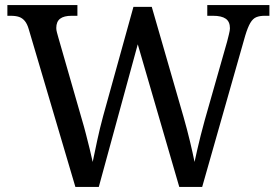

<svg xmlns="http://www.w3.org/2000/svg" viewBox="-20 -734 1087 754"><path d="M93 -619Q87 -640 77.5 -651.5Q68 -663 55 -667.5Q42 -672 22 -672H9V-714H284V-672H261Q231 -672 216 -660.5Q201 -649 201 -624Q201 -616 203.5 -607Q206 -598 209 -587L301 -267Q310 -237 317.5 -207.5Q325 -178 332 -150Q339 -122 344 -98Q352 -137 362 -183.5Q372 -230 385 -278L504 -707H576L701 -274Q715 -225 726 -179Q737 -133 744 -98Q749 -122 755 -147.5Q761 -173 768 -201.5Q775 -230 784 -262L872 -571Q875 -583 879 -599Q883 -615 883 -623Q883 -649 866.5 -660.5Q850 -672 817 -672H794V-714H1038V-672H1019Q1000 -672 986.5 -666.5Q973 -661 963 -644Q953 -627 943 -594L774 0H684L521 -560L368 0H276Z"/></svg>

Font: Noto Serif Ethiopic
Style: Regular
Weight: 400
Designer: Monotype Design Team
Foundry: Monotype Imaging Inc.
Version: Version 2.102